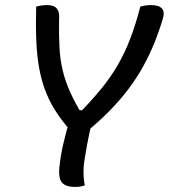

<svg xmlns="http://www.w3.org/2000/svg" viewBox="-20 -727 663 754"><path d="M313 1Q307 3 301 4.5Q295 6 288.5 6.5Q282 7 274 7Q246 7 232 -2.5Q218 -12 214.5 -29Q211 -46 213 -69Q218 -116 228.5 -161.5Q239 -207 253 -254L343 -253Q336 -228 331 -204Q326 -180 321.5 -156Q317 -132 313 -106Q308 -78 308 -51Q308 -24 313 1ZM122 -701Q132 -704 142.5 -705.5Q153 -707 165 -707Q180 -707 191 -702.5Q202 -698 208 -685.5Q214 -673 212 -650Q211 -589 213.5 -541.5Q216 -494 226 -451.5Q236 -409 255 -366.5Q274 -324 305 -273L269 -297L328 -291L283 -274Q335 -327 374 -374Q413 -421 441.5 -470Q470 -519 491.5 -575Q513 -631 531 -701Q541 -704 551 -705.5Q561 -707 574 -707Q604 -707 616 -693.5Q628 -680 619 -652Q601 -592 578.5 -540Q556 -488 528.5 -442.5Q501 -397 468.5 -357Q436 -317 399 -280.5Q362 -244 320 -210Q303 -211 290.5 -212Q278 -213 268.5 -215.5Q259 -218 252 -222.5Q245 -227 239 -235Q212 -268 191.5 -302Q171 -336 156.5 -375Q142 -414 133.5 -461.5Q125 -509 122.5 -568Q120 -627 122 -701Z"/></svg>

Font: Rec Mono Duotone
Style: Italic
Weight: 400
Italic angle: -10°
Monospace: yes
Version: Version 1.085; ttfautohint (v1.8.4.7-5d5b)